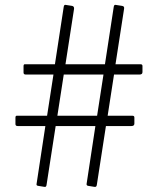

<svg xmlns="http://www.w3.org/2000/svg" viewBox="-20 -762 643 783"><path d="M561 -493C561 -497.7 558.3 -500 553 -500H451L486 -726C486.7 -730 486.3 -732.8 485 -734.5C483.7 -736.2 481.3 -737.3 478 -738L452 -742C448 -743.3 445.3 -741 444 -735L408 -500H247L282 -726C282.7 -732.7 280 -736.7 274 -738L248 -742C244 -743.3 241.3 -741 240 -735L204 -500H81C77.7 -500 76 -497.3 76 -492V-466C76 -460.7 79 -458 85 -458H198L172 -290H48C44.7 -290 43 -287.3 43 -282V-256C43 -250.7 46 -248 52 -248H165L129 -11C128.3 -7 130.7 -4.7 136 -4L161 0C166.3 1.3 169.3 -1.7 170 -9L207 -248H369L333 -11C333 -7 335.3 -4.7 340 -4L365 0C371 1.3 374.3 -1.7 375 -9L412 -248H516C524 -248 528 -251.3 528 -258V-283C528 -287.7 525.3 -290 520 -290H419L445 -458H549C557 -458 561 -461.3 561 -468ZM402 -458 376 -290H214L240 -458Z"/></svg>

Font: Libre Franklin ExtraLight
Style: Regular
Weight: 275
Designer: Pablo Impallari, Rodrigo Fuenzalida
Foundry: Impallari Type
Version: Version 1.002; ttfautohint (v1.5)